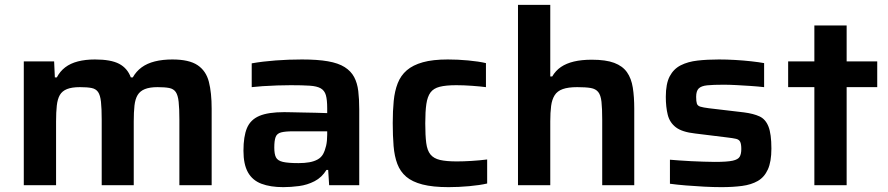

<svg xmlns="http://www.w3.org/2000/svg" viewBox="-20 -763 3659 791"><path d="M78 0V-510H203L206 -444H214Q227 -469 248.5 -485.5Q270 -502 301 -510Q332 -518 371 -518Q437 -518 471 -500Q505 -482 519 -444H527Q541 -469 563.5 -485.5Q586 -502 618 -510Q650 -518 690 -518Q759 -518 794 -494.5Q829 -471 840.5 -426Q852 -381 852 -315V0H719V-270Q719 -316 716 -343.5Q713 -371 704 -384Q695 -397 677 -400.5Q659 -404 629 -404Q597 -404 577 -396Q557 -388 547 -371.5Q537 -355 534 -328Q531 -301 531 -263V0H399V-270Q399 -316 396 -343.5Q393 -371 384 -384Q375 -397 357 -400.5Q339 -404 309 -404Q276 -404 256 -396Q236 -388 226.5 -371.5Q217 -355 214 -328Q211 -301 211 -263V0Z M1147 8Q1094 8 1057 -6Q1020 -20 1001.5 -53Q983 -86 983 -142Q983 -201 997.5 -235.5Q1012 -270 1048.5 -285.5Q1085 -301 1151 -301Q1161 -301 1181 -300.5Q1201 -300 1227 -299.5Q1253 -299 1279.5 -298.5Q1306 -298 1328 -297V-317Q1328 -352 1322.5 -371Q1317 -390 1301.5 -399Q1286 -408 1256 -410Q1226 -412 1178 -412Q1154 -412 1122.5 -411Q1091 -410 1062 -408Q1033 -406 1017 -404V-502Q1062 -510 1115.5 -514Q1169 -518 1224 -518Q1288 -518 1331 -510.5Q1374 -503 1400 -486.5Q1426 -470 1439 -445.5Q1452 -421 1456 -388Q1460 -355 1460 -312V0H1336L1332 -63H1325Q1306 -32 1276 -16.5Q1246 -1 1212 3.5Q1178 8 1147 8ZM1210 -91Q1235 -91 1254.5 -94.5Q1274 -98 1288.5 -106Q1303 -114 1311 -128Q1319 -143 1323.5 -162.5Q1328 -182 1328 -208V-222H1187Q1155 -222 1138 -217.5Q1121 -213 1115.5 -198.5Q1110 -184 1110 -155Q1110 -128 1117 -114.5Q1124 -101 1145.5 -96Q1167 -91 1210 -91Z M1828 8Q1763 8 1720.5 -3Q1678 -14 1653.5 -35Q1629 -56 1617 -87.5Q1605 -119 1601.5 -161.5Q1598 -204 1598 -256Q1598 -306 1602 -347Q1606 -388 1618.5 -420Q1631 -452 1656 -473.5Q1681 -495 1722 -506.5Q1763 -518 1825 -518Q1866 -518 1909 -514Q1952 -510 1982 -503V-404Q1959 -407 1924.5 -409.5Q1890 -412 1860 -412Q1817 -412 1791.5 -405.5Q1766 -399 1753.5 -382Q1741 -365 1736.5 -334.5Q1732 -304 1732 -255Q1732 -205 1736 -174Q1740 -143 1753.5 -126.5Q1767 -110 1793 -104Q1819 -98 1862 -98Q1889 -98 1922 -100Q1955 -102 1987 -106V-7Q1957 0 1913 4Q1869 8 1828 8Z M2114 0V-743H2247V-448H2255Q2269 -472 2291 -487Q2313 -502 2344.5 -509.5Q2376 -517 2418 -517Q2476 -517 2510.5 -504Q2545 -491 2563 -465.5Q2581 -440 2587 -402Q2593 -364 2593 -315V0H2461V-270Q2461 -316 2458 -343.5Q2455 -371 2444.5 -384Q2434 -397 2413.5 -400.5Q2393 -404 2358 -404Q2321 -404 2298.5 -396Q2276 -388 2265 -370.5Q2254 -353 2250.5 -326.5Q2247 -300 2247 -263V0Z M2952 8Q2919 8 2881 6Q2843 4 2806 1Q2769 -2 2740 -6V-105Q2756 -104 2779 -102Q2802 -100 2827.5 -99Q2853 -98 2878 -97Q2903 -96 2925 -96Q2976 -96 2998.5 -101Q3021 -106 3027.5 -117.5Q3034 -129 3034 -149Q3034 -169 3029.5 -178.5Q3025 -188 3012.5 -191Q3000 -194 2974 -197L2844 -213Q2790 -219 2764.5 -238.5Q2739 -258 2731 -290Q2723 -322 2723 -364Q2723 -418 2739 -448.5Q2755 -479 2784.5 -494Q2814 -509 2854 -513.5Q2894 -518 2942 -518Q2974 -518 3008.5 -516Q3043 -514 3074.5 -510.5Q3106 -507 3128 -503V-404Q3101 -407 3071 -409Q3041 -411 3012.5 -412.5Q2984 -414 2961 -414Q2918 -414 2893.5 -411.5Q2869 -409 2858.5 -398.5Q2848 -388 2848 -364Q2848 -345 2851 -336Q2854 -327 2865.5 -323.5Q2877 -320 2901 -317L3045 -300Q3084 -295 3109 -283.5Q3134 -272 3146 -241.5Q3158 -211 3158 -151Q3158 -97 3143.5 -65Q3129 -33 3102 -17.5Q3075 -2 3037 3Q2999 8 2952 8Z M3335 0V-404H3227V-510H3335V-658H3468V-510H3594V-404H3468V0Z"/></svg>

Font: Saira SemiExpanded SemiBold
Style: Regular
Weight: 600
Width: 6
Designer: Hector Gatti with collaboration of the Omnibus-Type team
Foundry: Omnibus-Type
Version: Version 1.101